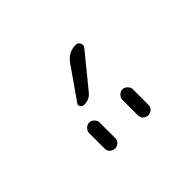

<svg xmlns="http://www.w3.org/2000/svg" viewBox="-77 -1110 654 654"><g transform="rotate(-45 250.0 -782.5)"><path d="M304.7 -710Q304.7 -719.7 312.5 -727.5Q320.3 -735.4 330.1 -735.4Q339.8 -735.4 347.7 -727.5Q355.5 -719.7 355.5 -710V-634.8Q355.5 -624 347.7 -617.2Q339.8 -610.4 330.1 -610.4Q320.3 -610.4 312.5 -617.2Q304.7 -624 304.7 -634.8ZM144.5 -634.8V-710Q144.5 -719.7 152.3 -727.5Q160.2 -735.4 169.9 -735.4Q179.7 -735.4 187.5 -727.5Q195.3 -719.7 195.3 -710V-634.8Q195.3 -624 187.5 -617.2Q179.7 -610.4 169.9 -610.4Q160.2 -610.4 152.3 -617.2Q144.5 -624 144.5 -634.8ZM200.2 -790Q192.4 -790 187.5 -797.4Q182.6 -804.7 188.5 -811.5L267.6 -924.8Q289.1 -955.1 325.2 -955.1Q335.9 -955.1 340.3 -944.8Q344.7 -934.6 337.9 -926.8L242.2 -809.6Q227.5 -790 200.2 -790Z"/></g></svg>

Font: Rounded-X Mgen+ 1m light
Style: Regular
Weight: 200
Designer: [Source Han Sans]
Ryoko NISHIZUKA  (kana & ideographs); Paul D. Hunt (Latin, Greek & Cyrillic); Wenlong ZHANG  (bopomofo
Version: Version 1.059.20150602